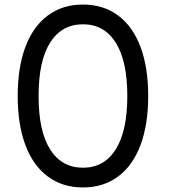

<svg xmlns="http://www.w3.org/2000/svg" viewBox="-20 -806 765 846"><path d="M58 -383Q58 -509 92 -599.5Q126 -690 191 -738Q256 -786 346 -786Q435 -786 500 -738Q565 -690 599 -599.5Q633 -509 633 -383Q633 -257 599 -166.5Q565 -76 500 -28Q435 20 346 20Q256 20 191 -28Q126 -76 92 -166.5Q58 -257 58 -383ZM541 -383Q541 -537 490 -618Q439 -699 346 -699Q252 -699 201 -618.5Q150 -538 150 -383Q150 -228 201 -147.5Q252 -67 346 -67Q439 -67 490 -148Q541 -229 541 -383Z"/></svg>

Font: LINE Seed JP_TTF Regular
Style: Regular
Weight: 400
Designer: LINE & Fontrix & Fontworks
Version: Version 1.002